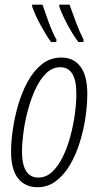

<svg xmlns="http://www.w3.org/2000/svg" viewBox="-20 -784 417 814"><path d="M139.2 9.8Q86.9 9.8 56.9 -27.3Q26.9 -64.5 26.9 -142.6Q26.9 -180.7 33.9 -231.9Q41 -283.2 56.4 -336.9Q71.8 -390.6 96.7 -436.8Q121.6 -482.9 157.2 -511.5Q192.9 -540 240.7 -540Q292 -540 321 -501.7Q350.1 -463.4 350.1 -385.7Q350.1 -338.4 342 -284.4Q334 -230.5 317.6 -178.5Q301.3 -126.5 276.1 -84Q251 -41.5 216.8 -15.9Q182.6 9.8 139.2 9.8ZM142.6 -31.2Q175.3 -31.2 201.2 -55.4Q227.1 -79.6 246.3 -119.1Q265.6 -158.7 278.3 -206.1Q291 -253.4 297.4 -300.8Q303.7 -348.1 303.7 -386.7Q303.7 -499 235.8 -499Q201.7 -499 175.3 -472.9Q148.9 -446.8 129.6 -404.8Q110.4 -362.8 97.7 -314.5Q85 -266.1 79.1 -220.5Q73.2 -174.8 73.2 -142.6Q73.2 -31.2 142.6 -31.2ZM312 -606Q290 -635.3 267.1 -677.5Q244.1 -719.7 231.4 -756.3V-764.2H274.9Q289.1 -723.6 303 -687Q316.9 -650.4 334.5 -615.2L333.5 -606ZM196.3 -606Q175.3 -634.8 152.1 -677.5Q128.9 -720.2 116.2 -756.3V-764.2H160.2Q173.3 -725.1 187.5 -686.5Q201.7 -647.9 219.7 -615.2L218.3 -606Z"/></svg>

Font: Open Sans Condensed Light
Style: Italic
Weight: 300
Width: 3
Italic angle: -12°
Designer: Monotype Design Team
Foundry: Monotype Imaging Inc.
Version: Version 3.000; ttfautohint (v1.8.4)